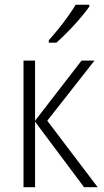

<svg xmlns="http://www.w3.org/2000/svg" viewBox="-20 -785 436 805"><path d="M321.8 -530.8H376L178.2 -278.8L389.6 0H332.5L127 -274.9V0H78.6V-530.8H127V-278.8ZM354.5 -765.1V-757.3Q342.8 -740.7 326.4 -720.7Q310.1 -700.7 290.8 -679.7Q271.5 -658.7 252.4 -639.9Q233.4 -621.1 216.3 -606H184.6V-616.2Q205.1 -639.2 225.8 -664.8Q246.6 -690.4 264.9 -716.3Q283.2 -742.2 297.4 -765.1Z"/></svg>

Font: Open Sans SemiCondensed Light
Style: Regular
Weight: 300
Width: 4
Designer: Monotype Design Team
Foundry: Monotype Imaging Inc.
Version: Version 3.000